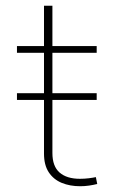

<svg xmlns="http://www.w3.org/2000/svg" viewBox="-20 -644 420 669"><path d="M39.1 -295.9H316.9V-319.3H39.1ZM314 -26.9Q305.2 -24.9 289.6 -22.9Q273.9 -21 258.3 -21Q212.9 -21 187.7 -42.7Q162.6 -64.5 162.6 -110.8V-624H133.3V-108.9Q133.3 -68.8 149.9 -43.7Q166.5 -18.6 195.1 -6.8Q223.6 4.9 259.3 4.9Q274.9 4.9 290 2.7Q305.2 0.5 318.8 -2.9ZM39.1 -460H316.9V-483.4H39.1Z"/></svg>

Font: Estedad-FD VF
Style: Regular
Weight: 100
Designer: Amin Abedi
Version: Version 7.3